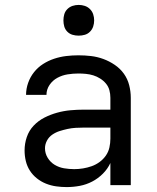

<svg xmlns="http://www.w3.org/2000/svg" viewBox="-20 -753 640 781"><path d="M251 8Q230 8 208.5 5Q187 2 167 -6Q147 -14 130 -27.5Q113 -41 101.5 -59Q90 -77 85 -98Q80 -119 80 -141Q80 -169 89 -195.5Q98 -222 117 -242Q136 -262 160.5 -274.5Q185 -287 212 -294.5Q239 -302 266.5 -304.5Q294 -307 321 -307H429V-355Q429 -371 425 -386Q421 -401 411 -413Q401 -425 387.5 -433.5Q374 -442 359.5 -446.5Q345 -451 329.5 -452.5Q314 -454 299 -454Q277 -454 255 -450.5Q233 -447 213.5 -436.5Q194 -426 181.5 -407.5Q169 -389 169 -367Q169 -367 169 -367Q169 -367 169 -367H86Q86 -367 86 -367Q86 -367 86 -367Q86 -392 94.5 -416Q103 -440 118.5 -459.5Q134 -479 155 -492.5Q176 -506 200 -514Q224 -522 249 -525Q274 -528 299 -528Q325 -528 350.5 -525Q376 -522 400.5 -513Q425 -504 447 -489Q469 -474 484 -453Q499 -432 505.5 -406.5Q512 -381 512 -355V0H429V-90Q418 -66 398.5 -46.5Q379 -27 355 -14.5Q331 -2 304.5 3Q278 8 251 8ZM282 -65Q300 -65 318 -68Q336 -71 353 -77Q370 -83 385 -94Q400 -105 410.5 -120Q421 -135 425 -153Q429 -171 429 -189V-234H321Q305 -234 288 -233Q271 -232 255 -228.5Q239 -225 223 -220Q207 -215 193 -205.5Q179 -196 171 -181Q163 -166 163 -150Q163 -129 174 -111Q185 -93 202.5 -82.5Q220 -72 240.5 -68.5Q261 -65 282 -65ZM300 -608Q287 -608 275 -611.5Q263 -615 254 -624Q245 -633 241.5 -645Q238 -657 238 -670Q238 -683 241.5 -695Q245 -707 254 -716Q263 -725 275 -729Q287 -733 300 -733Q313 -733 325 -729Q337 -725 346 -716Q355 -707 359 -695Q363 -683 363 -670Q363 -657 359 -645Q355 -633 346 -624Q337 -615 325 -611.5Q313 -608 300 -608Z"/></svg>

Font: Zed Mono Extended
Style: Regular
Weight: 400
Width: 7
Monospace: yes
Designer: Belleve Invis
Foundry: Belleve Invis
Version: Version 1.0.0; ttfautohint (v1.8.4)